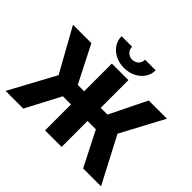

<svg xmlns="http://www.w3.org/2000/svg" viewBox="-199 -1204 1479 1479"><g transform="rotate(45 540.5 -465.0)"><path d="M630.9 -727.5V-425.8H704.6L852.5 -727.5H1050.8L863.3 -376.5L1060.5 0H865.2L721.7 -282.7H630.9V0H450.7V-282.7H361.8L213.4 0H20.5L223.6 -374.5L27.3 -727.5H227.5L380.9 -425.8H450.7V-727.5ZM540 -769.5Q487.8 -769.5 445.6 -790.8Q403.3 -812 378.9 -848.1Q354.5 -884.3 354.5 -929.7H468.8Q468.8 -899.9 489.3 -879.6Q509.8 -859.4 540 -859.4Q570.3 -859.4 590.6 -879.6Q610.8 -899.9 610.8 -929.7H726.1Q726.1 -884.3 701.4 -848.1Q676.8 -812 634.8 -790.8Q592.8 -769.5 540 -769.5Z"/></g></svg>

Font: Inter Display Extra Bold
Style: Regular
Weight: 800
Designer: Rasmus Andersson
Foundry: rsms
Version: Version 4.000;git-4fc901f